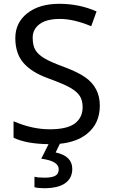

<svg xmlns="http://www.w3.org/2000/svg" viewBox="-20 -744 589 1004"><path d="M412.1 -183.1Q412.1 -218.8 397.5 -241.7Q382.8 -264.6 348.4 -284.7Q314 -304.7 229.5 -335.4Q145 -366.2 102.5 -415.3Q60.1 -464.4 60.1 -544.9Q60.1 -625.5 122.8 -674.8Q185.5 -724.1 290.3 -724.1Q395 -724.1 484.9 -684.1L457 -606.9Q365.2 -645 293.9 -645Q222.7 -645 186.8 -617.7Q150.9 -590.3 150.9 -548.1Q150.9 -505.9 164.8 -482.7Q178.7 -459.5 210 -440.4Q240.2 -421.4 313.5 -394.5Q386.7 -367.2 425.8 -339.8Q502 -286.1 502 -191.9Q502 -97.7 434.6 -43.9Q380.9 -1 293 7.8L271 53.2Q357.9 71.8 357.9 139.2Q357.9 187.5 321 213.9Q284.2 240.2 210 240.2Q178.2 240.2 160.2 234.9V180.2Q177.7 185.1 213.6 185.1Q249.5 185.1 268.3 175.5Q287.1 166 287.1 141.1Q287.1 97.7 195.8 85.9L233.9 9.8Q116.2 8.3 50.8 -23.9V-109.9Q148.4 -67.9 239.7 -67.9Q331.1 -67.9 371.6 -98.6Q412.1 -129.4 412.1 -183.1Z"/></svg>

Font: NotoSans
Style: Regular
Weight: 400
Designer: Monotype Design team
Foundry: Monotype Imaging Inc.
Version: Version 1.04